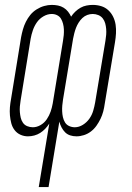

<svg xmlns="http://www.w3.org/2000/svg" viewBox="-20 -548 540 783"><path d="M138 215 181 -44Q174 -33 164.5 -23Q155 -13 144 -6Q133 1 120 4.5Q107 8 94 8Q78 8 63.5 1.5Q49 -5 39.5 -17.5Q30 -30 26 -45.5Q22 -61 20.5 -77.5Q19 -94 20.5 -111Q22 -128 25 -144L66 -396Q69 -412 73.5 -428Q78 -444 85.5 -459Q93 -474 103.5 -487Q114 -500 129 -509.5Q144 -519 160 -523.5Q176 -528 191 -528Q204 -528 216.5 -525.5Q229 -523 239.5 -516.5Q250 -510 257.5 -500.5Q265 -491 270 -480Q277 -491 287 -500.5Q297 -510 308.5 -516.5Q320 -523 333 -525.5Q346 -528 358 -528Q376 -528 392.5 -523Q409 -518 421.5 -506.5Q434 -495 441.5 -479.5Q449 -464 451.5 -447Q454 -430 453 -412Q452 -394 449 -376L407 -124Q405 -109 401 -93.5Q397 -78 390 -63.5Q383 -49 373.5 -35.5Q364 -22 351 -12Q338 -2 322.5 3Q307 8 292 8Q278 8 266 4Q254 0 245.5 -8.5Q237 -17 231 -28.5Q225 -40 222 -52L178 215ZM114 -29Q130 -29 145.5 -38Q161 -47 171 -62Q181 -77 186.5 -93Q192 -109 195 -126L237 -382Q239 -393 240 -405Q241 -417 240.5 -428.5Q240 -440 237 -451.5Q234 -463 228.5 -472Q223 -481 213 -486Q203 -491 191 -491Q174 -491 157.5 -481.5Q141 -472 130.5 -457Q120 -442 114 -424.5Q108 -407 105 -390L64 -138Q62 -126 61 -114Q60 -102 61 -90.5Q62 -79 64.5 -68Q67 -57 73.5 -47.5Q80 -38 91 -33.5Q102 -29 114 -29ZM285 -29Q302 -29 318 -39Q334 -49 344.5 -64Q355 -79 360 -96Q365 -113 368 -130L410 -382Q412 -394 413 -406Q414 -418 413 -430Q412 -442 409 -453Q406 -464 399 -473Q392 -482 381 -486.5Q370 -491 358 -491Q347 -491 336 -487Q325 -483 316 -474.5Q307 -466 300.5 -455.5Q294 -445 290 -434.5Q286 -424 283 -412.5Q280 -401 278 -390L237 -142Q235 -130 234 -118Q233 -106 233.5 -94Q234 -82 236.5 -70.5Q239 -59 245 -49Q251 -39 262 -34Q273 -29 285 -29Z"/></svg>

Font: Iosevka SS18 Extralight
Style: Italic
Weight: 200
Italic angle: -9°
Monospace: yes
Designer: Belleve Invis
Foundry: Belleve Invis
Version: Version 25.1.1; ttfautohint (v1.8.4)